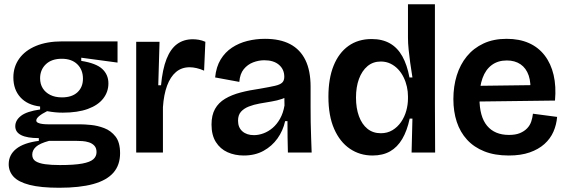

<svg xmlns="http://www.w3.org/2000/svg" viewBox="-20 -719 2674 905"><path d="M259 166Q172 166 119.5 152.5Q67 139 44 114Q21 89 21 55Q21 11 56.5 -17.5Q92 -46 163 -55V-68Q108 -68 80 -82Q52 -96 52 -124Q52 -152 79 -173Q106 -194 169 -203V-217Q109 -224 76 -260.5Q43 -297 43 -354Q43 -404 70.5 -442.5Q98 -481 149.5 -502.5Q201 -524 274 -524H534V-424L363 -447V-432Q433 -421 462 -394Q491 -367 491 -326Q491 -286 466.5 -254.5Q442 -223 394 -205.5Q346 -188 276 -188Q259 -188 242 -189.5Q225 -191 202 -195Q176 -182 163.5 -171Q151 -160 151 -151Q151 -144 159.5 -140Q168 -136 181 -134.5Q194 -133 209 -133H359Q378 -133 409 -130Q440 -127 471.5 -115Q503 -103 524.5 -75.5Q546 -48 546 3Q546 59 514.5 95Q483 131 419.5 148.5Q356 166 259 166ZM262 59Q330 59 367.5 52Q405 45 420 31.5Q435 18 435 -2Q435 -21 425 -32Q415 -43 399.5 -48Q384 -53 368 -54Q352 -55 339 -55H211Q167 -43 149.5 -27Q132 -11 132 10Q132 31 148 41Q164 51 193 55Q222 59 262 59ZM272 -260Q319 -260 345 -284Q371 -308 371 -348Q371 -390 344.5 -416Q318 -442 271 -442Q223 -442 196 -416Q169 -390 169 -350Q169 -323 181.5 -303Q194 -283 217 -271.5Q240 -260 272 -260Z M622 0V-264V-522H732L726 -317H739Q746 -393 765 -441Q784 -489 815 -511.5Q846 -534 889 -534Q902 -534 917 -531.5Q932 -529 948 -522L942 -386Q924 -394 906.5 -398Q889 -402 874 -402Q836 -402 809.5 -379.5Q783 -357 767.5 -315Q752 -273 748 -214V0Z M1129 14Q1087 14 1052.5 -1.5Q1018 -17 997.5 -49.5Q977 -82 977 -132Q977 -176 993.5 -205.5Q1010 -235 1041 -253.5Q1072 -272 1114 -283Q1156 -294 1206 -301Q1252 -309 1276 -314.5Q1300 -320 1310 -329.5Q1320 -339 1320 -357Q1320 -392 1295 -413.5Q1270 -435 1226 -435Q1199 -435 1173 -425Q1147 -415 1129 -393Q1111 -371 1108 -333L994 -354Q999 -404 1020 -438.5Q1041 -473 1073.5 -494.5Q1106 -516 1146 -526Q1186 -536 1229 -536Q1300 -536 1347.5 -511Q1395 -486 1419.5 -436Q1444 -386 1444 -310V-214Q1444 -179 1444.5 -143Q1445 -107 1446.5 -71Q1448 -35 1449 0H1337Q1336 -35 1335.5 -71.5Q1335 -108 1335 -148H1324Q1314 -103 1288 -66.5Q1262 -30 1222 -8Q1182 14 1129 14ZM1177 -82Q1199 -82 1222 -90.5Q1245 -99 1265 -116Q1285 -133 1300 -159.5Q1315 -186 1321 -222L1320 -274L1346 -275Q1333 -261 1310 -253Q1287 -245 1259.5 -240.5Q1232 -236 1204 -231Q1176 -226 1153 -217Q1130 -208 1116 -192.5Q1102 -177 1102 -150Q1102 -118 1122.5 -100Q1143 -82 1177 -82Z M1736 14Q1676 14 1629 -18Q1582 -50 1555 -111.5Q1528 -173 1528 -263Q1528 -349 1552.5 -409.5Q1577 -470 1622.5 -502.5Q1668 -535 1732 -535Q1782 -535 1818 -514.5Q1854 -494 1876.5 -453.5Q1899 -413 1910 -354H1924Q1918 -390 1913.5 -423.5Q1909 -457 1906 -486.5Q1903 -516 1903 -541V-699H2030V-229L2031 0H1920L1924 -160H1911Q1899 -103 1876 -64Q1853 -25 1818.5 -5.5Q1784 14 1736 14ZM1775 -91Q1806 -91 1830 -105.5Q1854 -120 1870.5 -144Q1887 -168 1895 -197Q1903 -226 1903 -254V-265Q1903 -287 1898 -310Q1893 -333 1882.5 -354.5Q1872 -376 1856.5 -392.5Q1841 -409 1820.5 -419Q1800 -429 1775 -429Q1738 -429 1712 -407Q1686 -385 1672 -347Q1658 -309 1658 -259Q1658 -209 1672 -171Q1686 -133 1712 -112Q1738 -91 1775 -91Z M2378 14Q2312 14 2263 -5.5Q2214 -25 2181.5 -60.5Q2149 -96 2133 -144.5Q2117 -193 2117 -252Q2117 -312 2133 -363.5Q2149 -415 2180.5 -453.5Q2212 -492 2259 -514Q2306 -536 2368 -536Q2428 -536 2473 -516Q2518 -496 2547.5 -457.5Q2577 -419 2589.5 -365.5Q2602 -312 2596 -245L2197 -240V-314L2510 -318L2479 -276Q2484 -328 2472 -363Q2460 -398 2433.5 -416Q2407 -434 2369 -434Q2327 -434 2298 -412.5Q2269 -391 2254.5 -351Q2240 -311 2240 -256Q2240 -169 2276 -126Q2312 -83 2379 -83Q2410 -83 2430.5 -91.5Q2451 -100 2464.5 -114Q2478 -128 2484 -146Q2490 -164 2492 -183L2606 -168Q2603 -131 2588.5 -98Q2574 -65 2546 -40Q2518 -15 2476.5 -0.5Q2435 14 2378 14Z"/></svg>

Font: Bricolage Grotesque 60pt SemiBold
Style: Regular
Weight: 600
Version: Version 1.001;gftools[0.9.33.dev8+g029e19f]